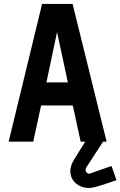

<svg xmlns="http://www.w3.org/2000/svg" viewBox="-20 -720 612 976"><path d="M502 -7H412V2L356 92Q336 125 337.5 154Q339 183 357 203.5Q375 224 404 232Q433 240 467 230Q475 228 492 222.5Q509 217 527.5 211Q546 205 559 200.5Q572 196 572 196L547 124Q547 124 535 128Q523 132 506 138Q489 144 472 150Q455 156 444 160Q432 165 424.5 160.5Q417 156 415.5 147Q414 138 420 129L502 3ZM522 0 349 -700H194L24 0H149L189 -184H350L390 0ZM216 -301 270 -557 325 -301Z"/></svg>

Font: Advent Pro
Style: Regular
Weight: 400
Designer: VivaRado, Andreas Kalpakidis
Foundry: VivaRado, Andreas Kalpakidis
Version: Version 3.000